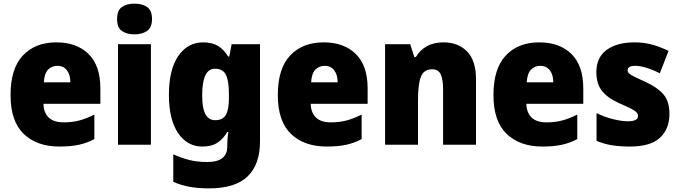

<svg xmlns="http://www.w3.org/2000/svg" viewBox="-20 -796 3737 1056"><path d="M290 -563Q402 -563 467 -499Q532 -435 532 -310V-225H219Q220 -177 247.5 -150Q275 -123 330 -123Q377 -123 416.5 -133.5Q456 -144 499 -166V-31Q460 -10 415 0Q370 10 307 10Q183 10 110.5 -59.5Q38 -129 38 -273Q38 -419 106 -491Q174 -563 290 -563ZM296 -434Q265 -434 244.5 -413Q224 -392 221 -343H367Q367 -385 348 -409.5Q329 -434 296 -434Z M720 -776Q762 -776 789 -757.5Q816 -739 816 -691Q816 -644 788.5 -625.5Q761 -607 720 -607Q677 -607 650.5 -625.5Q624 -644 624 -691Q624 -739 650.5 -757.5Q677 -776 720 -776ZM810 -553V0H629V-553Z M1097 -563Q1148 -563 1180.5 -542.5Q1213 -522 1235 -485H1241L1254 -553H1410V-17Q1410 108 1342 174Q1274 240 1130 240Q1070 240 1023 231.5Q976 223 933 204V53Q981 74 1023.5 84.5Q1066 95 1121 95Q1230 95 1230 10V1Q1230 -13 1231.5 -32.5Q1233 -52 1236 -70H1230Q1209 -34 1177 -12Q1145 10 1093 10Q1010 10 959.5 -64Q909 -138 909 -275Q909 -413 960.5 -488Q1012 -563 1097 -563ZM1162 -418Q1092 -418 1092 -272Q1092 -200 1110 -167.5Q1128 -135 1164 -135Q1206 -135 1222.5 -164.5Q1239 -194 1239 -256V-281Q1239 -349 1223 -383.5Q1207 -418 1162 -418Z M1760 -563Q1872 -563 1937 -499Q2002 -435 2002 -310V-225H1689Q1690 -177 1717.5 -150Q1745 -123 1800 -123Q1847 -123 1886.5 -133.5Q1926 -144 1969 -166V-31Q1930 -10 1885 0Q1840 10 1777 10Q1653 10 1580.5 -59.5Q1508 -129 1508 -273Q1508 -419 1576 -491Q1644 -563 1760 -563ZM1766 -434Q1735 -434 1714.5 -413Q1694 -392 1691 -343H1837Q1837 -385 1818 -409.5Q1799 -434 1766 -434Z M2419 -563Q2500 -563 2549 -513Q2598 -463 2598 -360V0H2417V-304Q2417 -359 2404 -387Q2391 -415 2357 -415Q2311 -415 2295 -374Q2279 -333 2279 -246V0H2098V-553H2236L2259 -482H2267Q2290 -521 2328 -542Q2366 -563 2419 -563Z M2946 -563Q3058 -563 3123 -499Q3188 -435 3188 -310V-225H2875Q2876 -177 2903.5 -150Q2931 -123 2986 -123Q3033 -123 3072.5 -133.5Q3112 -144 3155 -166V-31Q3116 -10 3071 0Q3026 10 2963 10Q2839 10 2766.5 -59.5Q2694 -129 2694 -273Q2694 -419 2762 -491Q2830 -563 2946 -563ZM2952 -434Q2921 -434 2900.5 -413Q2880 -392 2877 -343H3023Q3023 -385 3004 -409.5Q2985 -434 2952 -434Z M3662 -170Q3662 -87 3610 -38.5Q3558 10 3445 10Q3393 10 3349 3.5Q3305 -3 3261 -21V-174Q3305 -152 3352.5 -140.5Q3400 -129 3434 -129Q3489 -129 3489 -158Q3489 -169 3481 -178Q3473 -187 3450.5 -198.5Q3428 -210 3384 -229Q3322 -257 3291 -296Q3260 -335 3260 -400Q3260 -480 3316.5 -521.5Q3373 -563 3470 -563Q3521 -563 3565.5 -551Q3610 -539 3657 -516L3609 -393Q3574 -411 3537.5 -422.5Q3501 -434 3474 -434Q3432 -434 3432 -410Q3432 -400 3439.5 -392.5Q3447 -385 3468 -374.5Q3489 -364 3531 -345Q3595 -316 3628.5 -277.5Q3662 -239 3662 -170Z"/></svg>

Font: Noto Sans Khmer UI SemiCondensed Black
Style: Regular
Weight: 900
Width: 4
Designer: Danh Hong and the Monotype Design Team
Foundry: Monotype Imaging Inc.
Version: Version 2.002; ttfautohint (v1.8.4.7-5d5b)